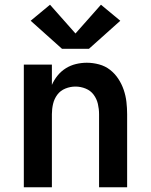

<svg xmlns="http://www.w3.org/2000/svg" viewBox="-20 -794 640 814"><path d="M81 0V-520H200V-434Q209 -455 224 -473.5Q239 -492 259 -504.5Q279 -517 302 -522.5Q325 -528 348 -528Q374 -528 400 -521Q426 -514 446.5 -498Q467 -482 481.5 -460Q496 -438 504.5 -413Q513 -388 516 -362Q519 -336 519 -310V0H400V-310Q400 -332 395 -353.5Q390 -375 377 -392.5Q364 -410 343 -418.5Q322 -427 300 -427Q278 -427 257 -418.5Q236 -410 223 -392.5Q210 -375 205 -353.5Q200 -332 200 -310V0ZM243 -587 110 -706 192 -774 300 -652 408 -774 490 -706 357 -587Z"/></svg>

Font: Iosevka Custom Extended
Style: Bold
Weight: 700
Width: 7
Monospace: yes
Designer: Belleve Invis
Foundry: Belleve Invis
Version: Version 11.2.4; ttfautohint (v1.8.4)